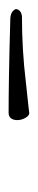

<svg xmlns="http://www.w3.org/2000/svg" viewBox="159 -441 88 446"><g transform="rotate(-90 203.0 -218.0)"><path d="M147 -221C147 -210 155 -194 163 -194C163 -194 187 -197 236 -202C285 -208 336 -211 388 -211C398 -212 404 -217 405 -225C402 -233 395 -237 384 -238C281 -241 207 -242 164 -242C153 -242 147 -235 147 -221Z"/></g></svg>

Font: VL Great Vibes
Style: Regular
Weight: 400
Designer: Robert E. Leuschke
Foundry: Robert E. Leuschke
Version: Version 1.001